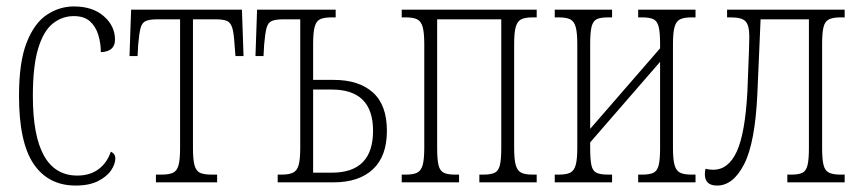

<svg xmlns="http://www.w3.org/2000/svg" viewBox="-20 -566 2669 596"><path d="M215 10Q130 10 84.5 -57Q39 -124 39 -268Q39 -374 63 -434.5Q87 -495 126 -520.5Q165 -546 209 -546Q268 -546 302.5 -515.5Q337 -485 337 -443Q337 -406 293 -404Q293 -432 285 -458Q277 -484 259 -500Q241 -516 209 -516Q173 -516 144 -493Q115 -470 98.5 -415.5Q82 -361 82 -268Q82 -21 220 -21Q259 -21 285.5 -40.5Q312 -60 324 -95Q338 -89 338 -74Q338 -57 325 -37.5Q312 -18 284.5 -4Q257 10 215 10Z M464 0V-24H482Q504 -24 516.5 -29.5Q529 -35 534 -52.5Q539 -70 539 -106V-506H468Q445 -506 433 -501Q421 -496 416.5 -479.5Q412 -463 409 -428L407 -392H382L387 -536H731L736 -392H711L708 -428Q706 -463 701 -479.5Q696 -496 684.5 -501Q673 -506 650 -506H579V-106Q579 -70 584 -52.5Q589 -35 601 -29.5Q613 -24 636 -24H654V0Z M842 0V-24H855Q877 -24 889.5 -30Q902 -36 907 -53.5Q912 -71 912 -107V-506H859Q836 -506 824 -501Q812 -496 807.5 -479.5Q803 -463 800 -428L798 -392H773L778 -536H1022V-512H1009Q986 -512 974 -506.5Q962 -501 957 -483.5Q952 -466 952 -430V-318H1016Q1094 -318 1137.5 -279Q1181 -240 1181 -160Q1181 -81 1137.5 -40.5Q1094 0 1016 0ZM952 -30H1010Q1138 -30 1138 -160Q1138 -288 1010 -288H952Z M1227 0V-24H1240Q1263 -24 1275 -30Q1287 -36 1292 -53.5Q1297 -71 1297 -107V-429Q1297 -465 1292 -482.5Q1287 -500 1275 -506Q1263 -512 1240 -512H1227V-536H1646V-512H1633Q1610 -512 1598 -506Q1586 -500 1581 -482.5Q1576 -465 1576 -429V-107Q1576 -71 1581 -53.5Q1586 -36 1598 -30Q1610 -24 1633 -24H1646V0H1468V-24H1481Q1503 -24 1515 -29.5Q1527 -35 1531.5 -52.5Q1536 -70 1536 -106V-506H1337V-106Q1337 -70 1341.5 -52.5Q1346 -35 1358 -29.5Q1370 -24 1392 -24H1405V0Z M1702 0V-24H1715Q1738 -24 1750 -30Q1762 -36 1767 -53.5Q1772 -71 1772 -107V-429Q1772 -465 1767 -482.5Q1762 -500 1750 -506Q1738 -512 1715 -512H1702V-536H1880V-512H1867Q1844 -512 1832.5 -506.5Q1821 -501 1816.5 -483.5Q1812 -466 1812 -430V-166L2029 -416V-430Q2029 -466 2024.5 -483.5Q2020 -501 2008 -506.5Q1996 -512 1974 -512H1961V-536H2139V-512H2126Q2103 -512 2091 -506Q2079 -500 2074 -482.5Q2069 -465 2069 -429V-107Q2069 -71 2074 -53.5Q2079 -36 2091 -30Q2103 -24 2126 -24H2139V0H1961V-24H1974Q1996 -24 2008 -29.5Q2020 -35 2024.5 -52.5Q2029 -70 2029 -106V-374L1812 -124V-106Q1812 -70 1816 -52.5Q1820 -35 1832 -29.5Q1844 -24 1867 -24H1880V0Z M2206 10Q2168 10 2168 -25Q2168 -29 2168.5 -33.5Q2169 -38 2170 -42Q2183 -39 2194 -39Q2241 -39 2267 -95.5Q2293 -152 2300 -281Q2301 -311 2302.5 -345.5Q2304 -380 2305 -409.5Q2306 -439 2306 -453Q2306 -487 2294.5 -499.5Q2283 -512 2250 -512H2237V-536H2602V-512H2588Q2566 -512 2553.5 -506Q2541 -500 2536.5 -482.5Q2532 -465 2532 -429V-107Q2532 -71 2536.5 -53.5Q2541 -36 2553.5 -30Q2566 -24 2588 -24H2602V0H2424V-24H2437Q2459 -24 2470.5 -29.5Q2482 -35 2486.5 -52.5Q2491 -70 2491 -106V-506H2341L2331 -275Q2324 -123 2290 -56.5Q2256 10 2206 10Z"/></svg>

Font: Noto Serif ExtraCondensed ExtraLight
Style: Regular
Weight: 200
Width: 2
Designer: Monotype Design Team
Foundry: Monotype Imaging Inc.
Version: Version 2.015